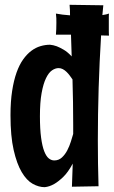

<svg xmlns="http://www.w3.org/2000/svg" viewBox="-20 -755 476 803"><path d="M436 -698.2Q435.1 -695.8 435.1 -683.3Q435.1 -670.9 435.1 -655.8Q435.1 -640.1 435.1 -625.7Q435.1 -611.3 436 -606Q427.7 -606 419.4 -606.4Q411.1 -606.9 402.8 -606.9Q396 -496.1 392.6 -387Q389.2 -277.8 389.2 -167Q389.2 -71.8 392.1 23.9L280.8 25.9L284.2 -70.8Q264.6 -34.2 244.1 -14.6Q223.6 4.9 206.5 14.6Q186.5 25.9 167 27.8Q142.1 27.8 116.7 13.7Q91.3 -0.5 70.8 -35.2Q50.3 -69.8 37.1 -127.7Q23.9 -185.5 23.9 -272.9Q23.9 -330.6 30.8 -374.8Q37.6 -418.9 49.3 -451.7Q61 -484.4 76.9 -506.6Q92.8 -528.8 111.1 -542.5Q129.4 -556.2 149.4 -562Q169.4 -567.9 189 -567.9Q202.1 -566.9 217.3 -561.5Q230 -556.6 246.3 -547.1Q262.7 -537.6 279.8 -519L276.9 -609.9H263.2H213.9Q214.8 -620.6 215.3 -633.5Q215.8 -646.5 215.8 -660.2Q215.8 -668.9 215.6 -678.7Q215.3 -688.5 213.9 -698.2Q226.6 -695.8 241.9 -693.8Q257.3 -691.9 272.9 -690.9Q272.9 -701.7 272.5 -712.6Q272 -723.6 271 -734.9L412.1 -732.9L408.2 -691.9Q417 -693.4 423.8 -694.8Q430.7 -696.3 436 -698.2ZM286.1 -233.9Q286.1 -328.1 283.2 -422.9Q277.8 -430.7 271.7 -439Q265.6 -447.3 258.3 -454.3Q251 -461.4 242.7 -465.8Q234.4 -470.2 225.1 -470.2Q211.4 -470.2 197.5 -460.7Q183.6 -451.2 172.4 -428Q161.1 -404.8 154.1 -366.2Q147 -327.6 147 -269Q147 -214.8 151.9 -179.2Q156.7 -143.6 165 -122.3Q173.3 -101.1 184.1 -92.5Q194.8 -84 207 -84Q225.6 -84 239 -96.4Q252.4 -108.9 261.5 -126.5Q270.5 -144 276.4 -162.8Q282.2 -181.6 286.1 -194.8Z"/></svg>

Font: Rum Raisin
Style: Regular
Weight: 400
Designer: Astigmatic (AOETI)
Foundry: Astigmatic (AOETI)
Version: Version 1.000